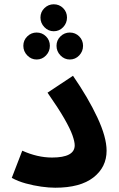

<svg xmlns="http://www.w3.org/2000/svg" viewBox="-20 -871 557 897"><path d="M35 -40 84 -167Q155 -135 223 -135Q329 -135 329 -192Q329 -209 318.5 -239Q308 -269 280.5 -317Q253 -365 202 -438L321 -517Q392 -414 435 -322Q478 -230 478 -167Q478 -90 416.5 -42Q355 6 238 6Q209 6 173 1Q137 -4 100.5 -14Q64 -24 35 -40ZM231 -725Q206 -725 187.5 -744Q169 -763 169 -789Q169 -815 187.5 -833Q206 -851 231 -851Q257 -851 275 -833Q293 -815 293 -789Q293 -763 275 -744Q257 -725 231 -725ZM151 -593Q126 -593 107.5 -612Q89 -631 89 -657Q89 -683 107.5 -701Q126 -719 151 -719Q177 -719 195 -701Q213 -683 213 -657Q213 -631 195 -612Q177 -593 151 -593ZM306 -593Q281 -593 262.5 -612Q244 -631 244 -657Q244 -683 262.5 -701Q281 -719 306 -719Q332 -719 350 -701Q368 -683 368 -657Q368 -631 350 -612Q332 -593 306 -593Z"/></svg>

Font: Noto IKEA Arabic
Style: Bold
Weight: 700
Designer: Monotype Design Team
Foundry: Monotype Imaging Inc.
Version: Version 1.200